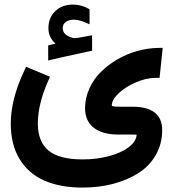

<svg xmlns="http://www.w3.org/2000/svg" viewBox="-20 -597 768 852"><path d="M226.6 -403.3Q194.8 -431.2 194.8 -471.7Q194.8 -518.1 225.1 -547.4Q255.4 -576.7 304.7 -576.7Q323.2 -576.7 341.3 -571.5Q359.4 -566.4 375 -557.1L377.4 -555.7V-552.7V-496.6V-488.8L370.6 -492.2Q332 -509.8 308.6 -509.8Q287.1 -509.8 272.7 -500.2Q258.3 -490.7 258.3 -471.7Q258.3 -441.4 302.7 -428.7Q305.2 -427.7 312 -427.7Q317.4 -427.7 328.1 -429.4Q338.9 -431.2 355.2 -434.3Q371.6 -437.5 382.8 -439.5L388.7 -440.4V-434.6V-376V-372.1L384.8 -371.1Q363.3 -366.2 325.9 -358.4Q288.6 -350.6 257.6 -343.5Q226.6 -336.4 199.7 -330.1L193.8 -328.6V-334.5V-391.6V-395.5L197.8 -396.5Q203.1 -397.9 213.9 -400.4Q224.6 -402.8 226.6 -403.3ZM193.8 -238.3Q147.9 -134.3 147.9 -49.3Q147.9 32.2 195.6 71.3Q243.2 110.4 346.2 110.4Q409.2 110.4 463.9 95.7Q518.6 81.1 551.5 55.9Q584.5 30.8 586.4 1Q585 0 556.2 0H502Q433.6 -0.5 395.5 -30.5Q357.4 -60.5 357.4 -118.2Q357.9 -163.1 376.7 -204.6Q395.5 -246.1 427.7 -277.8Q460 -309.6 501 -333.5Q542 -357.4 588.1 -370.4Q634.3 -383.3 679.7 -384.3L702.1 -384.8L699.7 -362.8L689.9 -269L688 -251.5H670.4Q630.4 -251.5 584.5 -232.2Q538.6 -212.9 507.3 -183.8Q476.1 -154.8 476.1 -128.9Q476.1 -123.5 510.3 -123.5H566.4Q699.7 -123.5 699.7 -20Q699.7 41.5 671.1 91.1Q642.6 140.6 593.5 171.6Q544.4 202.6 481.2 219Q418 235.4 345.7 235.4Q247.1 235.4 176.3 204.1Q105.5 172.9 66.7 108.6Q27.8 44.4 27.8 -48.3Q27.8 -156.7 87.9 -283.7L95.7 -300.8L112.8 -293.5L183.1 -264.2L201.7 -256.3Z"/></svg>

Font: Samim FD
Style: Bold-FD
Weight: 700
Foundry: DejaVu fonts team - Redesigned by Saber Rastikerdar
Version: Version 4.0.1